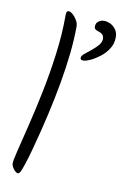

<svg xmlns="http://www.w3.org/2000/svg" viewBox="-86 -836 592 872"><g transform="rotate(10 209.5 -399.5)"><path d="M264 -573Q257 -573 253 -575Q249 -577 249 -583Q249 -592 261.5 -602.5Q274 -613 290.5 -626Q307 -639 320 -653.5Q333 -668 334 -685Q333 -700 325.5 -706Q318 -712 309.5 -714.5Q301 -717 294.5 -721Q288 -725 288 -735Q288 -745 293 -752Q298 -759 306.5 -763Q315 -767 324 -767Q340 -767 355 -759.5Q370 -752 380 -737.5Q390 -723 390 -702Q390 -673 375 -649.5Q360 -626 338 -609Q316 -592 295.5 -582.5Q275 -573 264 -573ZM106 -136Q100 -114 94.5 -95.5Q89 -77 84 -62.5Q79 -48 75 -37.5Q71 -27 67 -22Q63 -17 60 -17Q55 -17 49.5 -21Q44 -25 39 -31.5Q34 -38 31 -45Q28 -52 28 -58Q28 -70 40 -119Q52 -168 70 -241Q88 -314 106 -402Q124 -490 136 -581.5Q148 -673 148 -757Q148 -771 150 -776.5Q152 -782 161 -782Q165 -782 172.5 -777Q180 -772 187.5 -763Q195 -754 200.5 -743Q206 -732 206 -720Q206 -663 199 -596.5Q192 -530 179 -456Q166 -382 147.5 -301.5Q129 -221 106 -136Z"/></g></svg>

Font: Kalam Variable Light
Style: Regular
Weight: 300
Designer: Lipi Raval, Jonny Pinhorn
Foundry: Indian Type Foundry
Version: Version 3.000